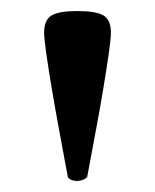

<svg xmlns="http://www.w3.org/2000/svg" viewBox="-20 -779 281 348"><path d="M103 -458Q102 -463 97.5 -487.5Q93 -512 86.5 -547Q80 -582 74 -617.5Q68 -653 64 -681Q60 -709 60 -720Q60 -743 73.5 -751Q87 -759 120 -759Q154 -759 167.5 -751Q181 -743 181 -720Q181 -709 177 -681Q173 -653 167 -617Q161 -581 154.5 -546.5Q148 -512 143.5 -487.5Q139 -463 138 -458Q131 -451 119.5 -451Q108 -451 103 -458Z"/></svg>

Font: Zen Antique Soft
Style: Regular
Weight: 400
Designer: Yoshimichi Ohira
Foundry: Positype
Version: Version 1.001